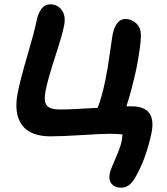

<svg xmlns="http://www.w3.org/2000/svg" viewBox="-20 -685 773 887"><path d="M539.1 182.1Q511.7 182.1 496.3 164.8Q481 147.5 486.8 117.2Q489.7 101.1 513.2 47.9Q536.6 -5.4 542 -33.2Q543.9 -42.5 545.9 -64Q520.5 -66.9 484.9 -66.9Q451.2 -66.9 358.2 -61Q265.1 -55.2 212.9 -55.2Q119.6 -55.2 81.3 -107.9Q43 -160.6 62 -256.8Q74.2 -318.8 106.2 -427.5Q138.2 -536.1 147.9 -584Q154.3 -619.6 170.2 -642.3Q186 -665 211.9 -665Q246.1 -665 265.6 -637.9Q285.2 -610.8 275.9 -565.9Q267.1 -521 234.1 -420.4Q201.2 -319.8 190.9 -267.1Q181.2 -219.7 194.8 -199.5Q208.5 -179.2 258.8 -179.2Q311 -179.2 431.2 -187Q450.7 -236.3 466.8 -314.9Q477.5 -367.2 487.8 -440.9Q498 -514.6 500 -523.9Q515.1 -597.2 559.1 -597.2Q587.9 -597.2 609.1 -577.4Q630.4 -557.6 630.9 -524.9Q632.3 -484.9 610.8 -371.1Q587.9 -266.1 564 -193.8H587.9Q704.1 -193.8 680.2 -71.8Q656.2 43 608.9 127.9Q593.8 156.2 577.1 169.2Q560.5 182.1 539.1 182.1Z"/></svg>

Font: Shantell Sans Irregular Bouncy
Style: Italic
Weight: 600
Italic angle: -11.31°
Designer: Stephen Nixon, Anya Danilova, Shantell Martin
Foundry: Arrow Type
Version: Version 1.006;[9816181b4]